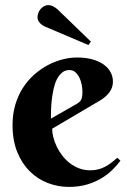

<svg xmlns="http://www.w3.org/2000/svg" viewBox="-20 -735 503 762"><path d="M187 -224.1Q187 -208.5 191.7 -190.2Q196.3 -171.9 205.1 -153.3Q213.9 -134.8 226.8 -117.9Q239.7 -101.1 256.6 -87.9Q273.4 -74.7 293.9 -66.9Q314.5 -59.1 338.9 -59.1Q356 -59.1 370.6 -63Q385.3 -66.9 397.9 -73.7Q410.6 -80.6 422.4 -89.6Q434.1 -98.6 445.8 -108.9L458 -97.2Q446.8 -82 429.2 -64Q411.6 -45.9 386.7 -30Q361.8 -14.2 328.6 -3.7Q295.4 6.8 252.9 6.8Q210.4 6.8 170.2 -8.5Q129.9 -23.9 98.6 -54.7Q67.4 -85.4 48.6 -131.3Q29.8 -177.2 29.8 -238.8Q29.8 -283.2 41 -320.3Q52.2 -357.4 71.5 -387.2Q90.8 -417 116.5 -439.5Q142.1 -461.9 170.4 -476.8Q198.7 -491.7 228.3 -499.3Q257.8 -506.8 285.2 -506.8Q321.3 -506.8 348.1 -499Q375 -491.2 392.8 -478Q410.6 -464.8 419.4 -447.5Q428.2 -430.2 428.2 -411.1Q428.2 -388.2 415 -369.9Q401.9 -351.6 379.9 -337.9ZM285.2 -323.2Q291.5 -327.1 295.7 -330.8Q299.8 -334.5 302.2 -339.6Q304.7 -344.7 305.9 -352.3Q307.1 -359.9 307.1 -371.1Q307.1 -383.3 304.4 -398.2Q301.8 -413.1 295.4 -426.3Q289.1 -439.5 279.3 -448.2Q269.5 -457 255.9 -457Q238.3 -457 225.8 -446.5Q213.4 -436 205.3 -419.4Q197.3 -402.8 192.6 -381.6Q188 -360.4 185.5 -338.9Q183.1 -317.4 182.6 -297.6Q182.1 -277.8 182.1 -264.2ZM331.1 -556.2 157.7 -629.9Q146 -635.3 137.5 -644.8Q128.9 -654.3 128.9 -667Q128.9 -675.8 132.3 -684.3Q135.7 -692.9 141.6 -699.7Q147.5 -706.5 155.3 -710.7Q163.1 -714.8 171.9 -714.8Q181.2 -714.8 190.4 -710.2Q199.7 -705.6 208 -698.2L340.8 -569.8Z"/></svg>

Font: Berkshire Swash
Style: Regular
Weight: 700
Designer: Astigmatic (AOETI)
Foundry: Astigmatic (AOETI)
Version: Version 1.000